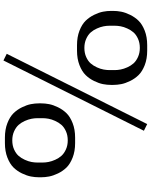

<svg xmlns="http://www.w3.org/2000/svg" viewBox="96 -928 850 1082"><g transform="rotate(90 521.0 -387.0)"><path d="M250 -437.5Q278.8 -437.5 301.5 -447.8Q324.2 -458 337.4 -473.1Q350.6 -488.3 359.6 -508.3Q368.7 -528.3 371.8 -545.7Q375 -563 375 -579.1V-608.4Q375 -624.5 371.6 -642.1Q368.2 -659.7 359.4 -679.4Q350.6 -699.2 337.2 -714.4Q323.7 -729.5 301 -739.7Q278.3 -750 250 -750Q221.2 -750 198.5 -739.7Q175.8 -729.5 162.6 -714.4Q149.4 -699.2 140.4 -679.2Q131.3 -659.2 128.2 -641.8Q125 -624.5 125 -608.4V-579.1Q125 -563 128.4 -545.4Q131.8 -527.8 140.6 -508.1Q149.4 -488.3 162.8 -473.1Q176.3 -458 199 -447.8Q221.7 -437.5 250 -437.5ZM234.4 -791.5H265.6Q311.5 -791.5 347.2 -777.6Q382.8 -763.7 403.1 -742.9Q423.3 -722.2 436.5 -695.1Q449.7 -668 454.1 -645Q458.5 -622.1 458.5 -600.1V-587.4Q458.5 -565.4 454.1 -542.5Q449.7 -519.5 436.5 -492.4Q423.3 -465.3 403.1 -444.6Q382.8 -423.8 347.2 -409.9Q311.5 -396 265.6 -396H234.4Q188.5 -396 152.8 -409.9Q117.2 -423.8 96.9 -444.6Q76.7 -465.3 63.5 -492.4Q50.3 -519.5 45.9 -542.5Q41.5 -565.4 41.5 -587.4V-600.1Q41.5 -622.1 45.9 -645Q50.3 -668 63.5 -695.1Q76.7 -722.2 96.9 -742.9Q117.2 -763.7 152.8 -777.6Q188.5 -791.5 234.4 -791.5ZM771 -31.2Q799.8 -31.2 822.5 -41.5Q845.2 -51.8 858.4 -66.9Q871.6 -82 880.6 -102.1Q889.6 -122.1 892.8 -139.4Q896 -156.7 896 -172.9V-202.1Q896 -218.3 892.6 -235.8Q889.2 -253.4 880.4 -273.2Q871.6 -293 858.2 -308.1Q844.7 -323.2 822 -333.5Q799.3 -343.8 771 -343.8Q742.2 -343.8 719.5 -333.5Q696.8 -323.2 683.6 -308.1Q670.4 -293 661.4 -272.9Q652.3 -252.9 649.2 -235.6Q646 -218.3 646 -202.1V-172.9Q646 -156.7 649.4 -139.2Q652.8 -121.6 661.6 -101.8Q670.4 -82 683.8 -66.9Q697.3 -51.8 720 -41.5Q742.7 -31.2 771 -31.2ZM755.4 -385.3H786.6Q832.5 -385.3 868.2 -371.3Q903.8 -357.4 924.1 -336.7Q944.3 -315.9 957.3 -288.8Q970.2 -261.7 974.6 -238.8Q979 -215.8 979 -193.8V-181.2Q979 -159.2 974.6 -136.2Q970.2 -113.3 957.3 -86.2Q944.3 -59.1 924.1 -38.3Q903.8 -17.6 868.2 -3.7Q832.5 10.3 786.6 10.3H755.4Q709.5 10.3 673.8 -3.7Q638.2 -17.6 617.9 -38.3Q597.7 -59.1 584.5 -86.2Q571.3 -113.3 566.9 -136.2Q562.5 -159.2 562.5 -181.2V-193.8Q562.5 -215.8 566.9 -238.8Q571.3 -261.7 584.5 -288.8Q597.7 -315.9 617.9 -336.7Q638.2 -357.4 673.8 -371.3Q709.5 -385.3 755.4 -385.3ZM679.2 -791.5 716.8 -772.9 320.8 18.6 283.2 0Z"/></g></svg>

Font: Resagnicto
Style: Regular
Weight: 500
Version: Version 0.9991